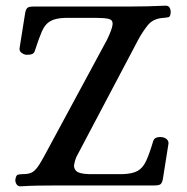

<svg xmlns="http://www.w3.org/2000/svg" viewBox="-20 -654 661 677"><path d="M52 3Q43 3 38.5 -4Q34 -11 34 -19Q36 -36 43 -38Q50 -40 60 -40Q77 -40 88 -44Q99 -48 109.5 -61Q120 -74 134 -100L358 -515Q376 -553 377 -568.5Q378 -584 363 -587.5Q348 -591 319 -591H210Q176 -590 157.5 -579.5Q139 -569 128 -544Q117 -519 103 -475Q100 -465 90.5 -462.5Q81 -460 70 -461Q62 -463 55 -468.5Q48 -474 49 -484L69 -610Q72 -624 78.5 -627.5Q85 -631 98 -631H441Q500 -631 564 -634Q574 -634 578 -627Q582 -620 582 -612Q581 -595 574.5 -593.5Q568 -592 557 -591Q520 -589 501 -565Q482 -541 468 -515L249 -100Q244 -88 241.5 -74Q239 -60 249.5 -50.5Q260 -41 294 -40H412Q447 -41 465.5 -51.5Q484 -62 495.5 -87Q507 -112 520 -156Q523 -166 532.5 -169Q542 -172 553 -170Q561 -169 568 -163Q575 -157 574 -147L554 -21Q551 -7 544.5 -3.5Q538 0 525 0H172Q142 0 113 0.5Q84 1 52 3Z"/></svg>

Font: Alice
Style: Regular
Weight: 400
Designer: Ksenia Yerulevich
Foundry: Cyreal (http://www.cyreal.org/)
Version: Version 2.003; ttfautohint (v1.8.3)